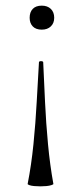

<svg xmlns="http://www.w3.org/2000/svg" viewBox="-20 -385 287 680"><path d="M169 266Q170 268 162.5 270.5Q155 273 144.5 274Q134 275 123 275Q112 275 101 274Q90 273 83.5 270.5Q77 268 78 266Q91 200 98.5 125.5Q106 51 110 -24Q114 -99 118 -165Q118 -167 121.5 -168Q125 -169 129 -168Q133 -167 133 -165Q136 -99 139.5 -24Q143 51 150 125.5Q157 200 169 266ZM128 -365Q148 -365 160 -353.5Q172 -342 172 -322Q172 -303 160 -291.5Q148 -280 128 -280Q107 -280 96 -291.5Q85 -303 85 -322Q85 -342 96 -353.5Q107 -365 128 -365Z"/></svg>

Font: Cormorant Garamond Light
Style: Regular
Weight: 400
Version: Version 4.001